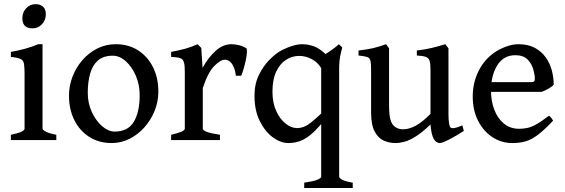

<svg xmlns="http://www.w3.org/2000/svg" viewBox="-20 -685 2765 939"><path d="M204.1 -615.7Q204.1 -586.4 185.3 -566.4Q166.5 -546.4 138.7 -546.4Q89.4 -546.4 89.4 -595.7Q89.4 -625.5 108.2 -645Q127 -664.6 153.8 -664.6Q176.8 -664.6 190.4 -652.3Q204.1 -640.1 204.1 -615.7ZM33.2 0V-25.9Q100.1 -39.6 100.1 -55.7V-323.7Q100.1 -356.9 97.2 -373.5Q94.2 -390.1 80.3 -396.7Q66.4 -403.3 33.2 -406.7V-431.2Q67.4 -437 103 -446.8Q138.7 -456.5 166.5 -468.8H188V-55.7Q188 -49.8 203.9 -41.3Q219.7 -32.7 255.4 -25.9V0Z M754.4 -236.8Q754.4 -188 736.3 -143.1Q718.3 -98.1 686.5 -62.5Q654.8 -26.9 613.5 -6.1Q572.3 14.6 526.9 14.6Q463.4 14.6 416.3 -15.6Q369.1 -45.9 343.3 -98.1Q317.4 -150.4 317.4 -216.8Q317.4 -265.1 334.7 -310.3Q352.1 -355.5 383.3 -391.4Q414.6 -427.2 456.1 -448Q497.6 -468.8 545.9 -468.8Q608.9 -468.8 655.8 -438.5Q702.6 -408.2 728.5 -356Q754.4 -303.7 754.4 -236.8ZM663.1 -219.7Q663.1 -271.5 644 -315.2Q625 -358.9 595 -385.7Q564.9 -412.6 531.7 -412.6Q484.9 -412.6 458.3 -388.7Q431.6 -364.7 420.4 -323.5Q409.2 -282.2 409.2 -231Q409.2 -179.7 429.4 -136.5Q449.7 -93.3 480 -67.4Q510.3 -41.5 540.5 -41.5Q606 -41.5 634.5 -89.4Q663.1 -137.2 663.1 -219.7Z M1184.1 -449.7Q1188.5 -446.8 1187.7 -430.7Q1187 -414.6 1182.4 -392.3Q1177.7 -370.1 1171.6 -348.9Q1165.5 -327.6 1159.7 -314.5H1133.8Q1128.4 -354 1114 -373.5Q1099.6 -393.1 1079.6 -393.1Q1058.6 -393.1 1027.8 -362.1Q997.1 -331.1 971.7 -254.4V-55.7Q971.7 -48.3 990.7 -40.5Q1009.8 -32.7 1055.7 -25.9V0H816.9V-25.9Q883.8 -41 883.8 -55.7V-331.5Q883.8 -363.8 880.4 -376.5Q877 -389.2 872.6 -393.6Q866.2 -399.9 855 -402.6Q843.8 -405.3 816.9 -406.7V-431.2Q855.5 -438.5 886 -446.8Q916.5 -455.1 946.3 -468.8L964.4 -450.7L970.7 -353Q997.1 -401.9 1033.4 -435.3Q1069.8 -468.8 1111.8 -468.8Q1128.4 -468.8 1147.5 -464.4Q1166.5 -460 1184.1 -449.7Z M1467.8 234.4V208.5Q1513.2 201.7 1532 194.1Q1550.8 186.5 1550.8 178.2V-410.6Q1561 -414.1 1578.4 -424.8Q1595.7 -435.5 1612.5 -448.2Q1629.4 -460.9 1637.2 -468.8L1653.8 -453.1Q1653.8 -453.1 1646.2 -421.9Q1638.7 -390.6 1638.7 -346.7V178.2Q1638.7 186 1653.3 193.8Q1668 201.7 1705.1 208.5V234.4ZM1586.9 -119.6Q1551.3 -76.7 1521.7 -46.6Q1492.2 -16.6 1460.9 -1Q1429.7 14.6 1390.1 14.6Q1353 14.6 1314.9 -12.9Q1276.9 -40.5 1250.7 -92.5Q1224.6 -144.5 1224.6 -216.8Q1224.6 -273.9 1245.8 -317.6Q1267.1 -361.3 1295.9 -390.6Q1324.7 -419.9 1347.7 -433.6Q1375 -449.2 1404.8 -459Q1434.6 -468.8 1457 -468.8Q1486.3 -468.8 1515.6 -458.5Q1544.9 -448.2 1583 -410.2Q1583 -380.9 1576.4 -367.9Q1569.8 -355 1554.2 -345.2Q1539.1 -376 1508.3 -393.8Q1477.5 -411.6 1443.4 -411.6Q1408.7 -411.6 1378.9 -392.6Q1349.1 -373.5 1330.8 -334.7Q1312.5 -295.9 1312.5 -236.8Q1312.5 -181.6 1331.1 -141.6Q1349.6 -101.6 1377.4 -80.1Q1405.3 -58.6 1432.1 -58.6Q1467.8 -58.6 1500.5 -85.4Q1533.2 -112.3 1567.4 -145Q1573.7 -142.1 1579.1 -132.8Q1584.5 -123.5 1586.9 -119.6Z M2248.5 -44.9Q2212.9 -21.5 2177.7 -3.4Q2142.6 14.6 2130.9 14.6Q2113.3 14.6 2101.3 -5.6Q2089.4 -25.9 2085.4 -76.2Q2044.9 -37.6 2013.9 -18.1Q1982.9 1.5 1958.7 8.1Q1934.6 14.6 1913.6 14.6Q1883.3 14.6 1856.2 2.4Q1829.1 -9.8 1812 -42.5Q1794.9 -75.2 1794.9 -136.2V-343.8Q1794.9 -374.5 1791.7 -388.2Q1788.6 -401.9 1775.6 -406.2Q1762.7 -410.6 1733.4 -413.6V-438Q1772.9 -442.4 1803 -449.2Q1833 -456.1 1868.2 -468.8L1882.8 -448.7V-164.6Q1882.8 -98.6 1900.9 -75.7Q1918.9 -52.7 1951.7 -52.7Q1979.5 -52.7 2011.5 -69.3Q2043.5 -85.9 2085.4 -127.9V-343.8Q2085.4 -373 2081.1 -387.2Q2076.7 -401.4 2062.5 -406.7Q2048.3 -412.1 2018.6 -413.6V-438Q2058.1 -442.4 2093 -450.9Q2127.9 -459.5 2157.7 -468.8L2173.3 -448.7V-128.9Q2173.3 -69.3 2184.6 -60.5Q2189.9 -56.6 2203.1 -58.8Q2216.3 -61 2241.2 -71.8Z M2688 -271Q2679.2 -260.7 2662.1 -251.2Q2645 -241.7 2629.4 -235.8H2344.2L2345.2 -283.2H2577.1Q2588.4 -283.2 2592 -286.9Q2595.7 -290.5 2595.7 -300.8Q2595.7 -318.8 2588.1 -345.9Q2580.6 -373 2560.1 -394Q2539.6 -415 2500 -415Q2443.4 -415 2412.4 -366.2Q2381.3 -317.4 2381.3 -241.7Q2381.3 -190.9 2397.5 -148.4Q2413.6 -106 2444.3 -80.6Q2475.1 -55.2 2518.6 -55.2Q2539.1 -55.2 2558.3 -59.1Q2577.6 -63 2602.5 -76.7Q2627.4 -90.3 2664.6 -119.1Q2670.9 -115.7 2677 -107.4Q2683.1 -99.1 2685.1 -95.2Q2641.1 -48.3 2609.4 -24.7Q2577.6 -1 2548.8 6.8Q2520 14.6 2484.9 14.6Q2433.1 14.6 2389.2 -13.7Q2345.2 -42 2318.6 -93.3Q2292 -144.5 2292 -213.4Q2292 -279.3 2319.6 -335.9Q2347.2 -392.6 2397.5 -427.7Q2420.4 -443.8 2452.9 -456.3Q2485.4 -468.8 2515.1 -468.8Q2563 -468.8 2595.9 -450.9Q2628.9 -433.1 2649.4 -403.8Q2669.9 -374.5 2679 -339.6Q2688 -304.7 2688 -271Z"/></svg>

Font: Gentium Book Plus
Style: Regular
Weight: 400
Designer: Victor Gaultney, Annie Olsen, Iska Routamaa, Becca Hirsbrunner
Foundry: SIL International
Version: Version 6.101